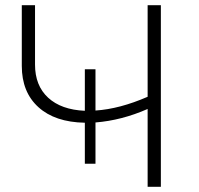

<svg xmlns="http://www.w3.org/2000/svg" viewBox="-20 -720 766 740"><path d="M600 -700V0H549V-300Q449 -256 348 -248V-89H307V-247Q192 -249 128 -307Q64 -365 64 -466V-700H115V-471Q115 -390 165.5 -343.5Q216 -297 307 -293V-453H348V-294Q441 -300 549 -347V-700Z"/></svg>

Font: Hilab Light
Style: Regular
Weight: 300
Designer: Cristianderson Lima
Foundry: Cristianderson
Version: Version 1.0